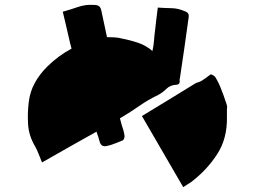

<svg xmlns="http://www.w3.org/2000/svg" viewBox="-20 -760 1040 786"><path d="M98 -344Q103 -385 122.5 -420.5Q142 -456 172 -486Q195 -509 220 -527.5Q245 -546 273 -561Q270 -572 267 -583Q264 -594 262 -605Q256 -631 250 -657Q244 -683 237 -712Q269 -721 299.5 -731.5Q330 -742 362 -740Q378 -740 385 -735Q392 -730 395 -716Q401 -689 406.5 -662Q412 -635 418 -608Q434 -608 449.5 -607Q465 -606 480 -602Q512 -596 545 -585Q578 -574 604 -551Q609 -573 610.5 -594Q612 -615 615 -637Q617 -659 620 -681.5Q623 -704 626 -729Q655 -727 682 -726.5Q709 -726 734 -715Q746 -711 750 -705Q754 -699 752 -687Q744 -626 735 -565.5Q726 -505 717 -443Q716 -440 716 -437.5Q716 -435 715 -433Q717 -426 714.5 -420Q712 -414 702 -413Q677 -412 661.5 -396.5Q646 -381 627 -371Q587 -352 550.5 -326.5Q514 -301 475 -278Q474 -277 473 -277Q472 -277 471 -276Q474 -263 477.5 -251Q481 -239 485 -227Q488 -217 489.5 -206Q491 -195 484 -186Q476 -183 469.5 -180Q463 -177 457 -175Q447 -171 436.5 -167.5Q426 -164 415 -162Q394 -158 388 -180Q385 -190 382 -200.5Q379 -211 375 -221Q320 -190 264.5 -159Q209 -128 152 -95Q144 -114 138 -130Q132 -146 124 -160Q98 -204 95 -250.5Q92 -297 98 -344ZM909 -314V-282Q911 -194 869.5 -129.5Q828 -65 763 -15Q755 -10 746.5 -4.5Q738 1 730 6L561 -285Q617 -319 672 -352.5Q727 -386 782 -420Q787 -422 793.5 -424Q800 -426 805 -429Q813 -434 821.5 -440Q830 -446 843 -456Q845 -455 851 -452.5Q857 -450 861 -445Q869 -432 876 -417.5Q883 -403 888 -388Q894 -374 898.5 -360Q903 -346 908 -332Q911 -324 909 -314Z"/></svg>

Font: Palette Mosaic
Style: Regular
Weight: 400
Designer: Shibuyafont
Version: Version 1.001